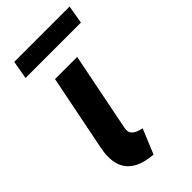

<svg xmlns="http://www.w3.org/2000/svg" viewBox="-223 -760 828 828"><g transform="rotate(-45 191.5 -346.0)"><path d="M188 7.8Q127 2.9 92.5 -20Q58.1 -43 47.6 -82.3Q37.1 -121.6 48.3 -175.3L117.7 -522.9H252.9L181.2 -163.1Q176.8 -141.6 185.5 -130.1Q194.3 -118.7 208.7 -113.3Q223.1 -107.9 234.9 -105.5ZM31.2 -616.2 45.9 -699.7H383.3L369.1 -616.2Z"/></g></svg>

Font: Reddit Sans
Style: Bold Italic
Weight: 700
Italic angle: -11.25°
Designer: Stephen Hutchings
Version: Version 1.013